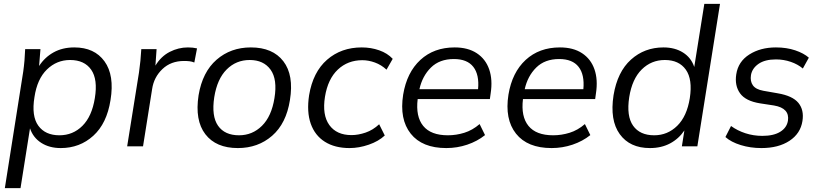

<svg xmlns="http://www.w3.org/2000/svg" viewBox="-20 -756 4237 992"><path d="M5 216 100 -386Q104 -414 106.5 -443.5Q109 -473 110 -502H189L182 -415Q211 -460 257 -485.5Q303 -511 364 -511Q468 -511 520 -439Q572 -367 551 -239Q532 -118 462 -54.5Q392 9 294 9Q235 9 193 -18Q151 -45 135 -93L86 216ZM287 -57Q357 -57 406 -106Q455 -155 470 -249Q486 -346 451 -396Q416 -446 342 -446Q273 -446 222.5 -397Q172 -348 158 -254Q142 -156 178 -106.5Q214 -57 287 -57Z M637 0 698 -381Q707 -443 710 -502H789L783 -417Q812 -465 857 -488Q902 -511 951 -511Q977 -511 998 -506L984 -433Q972 -438 959.5 -439.5Q947 -441 931 -441Q863 -441 819 -399Q775 -357 766 -296L719 0Z M1209 9Q1096 9 1041 -62.5Q986 -134 1006 -264Q1026 -384 1099 -447.5Q1172 -511 1276 -511Q1389 -511 1444 -439.5Q1499 -368 1478 -239Q1459 -118 1386 -54.5Q1313 9 1209 9ZM1215 -57Q1284 -57 1333.5 -106Q1383 -155 1398 -249Q1414 -346 1378 -396Q1342 -446 1270 -446Q1200 -446 1151 -397Q1102 -348 1087 -254Q1072 -156 1106.5 -106.5Q1141 -57 1215 -57Z M1786 9Q1710 9 1658.5 -23.5Q1607 -56 1585.5 -117Q1564 -178 1577 -264Q1597 -384 1670 -447.5Q1743 -511 1849 -511Q1897 -511 1939.5 -496Q1982 -481 2009 -452L1977 -396Q1950 -421 1917 -433Q1884 -445 1852 -445Q1777 -445 1725.5 -396.5Q1674 -348 1659 -256Q1644 -162 1681.5 -110Q1719 -58 1796 -58Q1831 -58 1869 -71Q1907 -84 1939 -114L1968 -56Q1936 -26 1885.5 -8.5Q1835 9 1786 9Z M2286 9Q2161 9 2102 -65.5Q2043 -140 2063 -267Q2082 -382 2152 -446.5Q2222 -511 2329 -511Q2398 -511 2443.5 -481Q2489 -451 2507.5 -397.5Q2526 -344 2515 -273L2511 -244H2138Q2127 -154 2166.5 -105.5Q2206 -57 2294 -57Q2337 -57 2379 -70Q2421 -83 2458 -115L2486 -58Q2446 -26 2394 -8.5Q2342 9 2286 9ZM2325 -451Q2251 -451 2206.5 -407Q2162 -363 2147 -295H2450Q2457 -370 2425.5 -410.5Q2394 -451 2325 -451Z M2830 9Q2705 9 2646 -65.5Q2587 -140 2607 -267Q2626 -382 2696 -446.5Q2766 -511 2873 -511Q2942 -511 2987.5 -481Q3033 -451 3051.5 -397.5Q3070 -344 3059 -273L3055 -244H2682Q2671 -154 2710.5 -105.5Q2750 -57 2838 -57Q2881 -57 2923 -70Q2965 -83 3002 -115L3030 -58Q2990 -26 2938 -8.5Q2886 9 2830 9ZM2869 -451Q2795 -451 2750.5 -407Q2706 -363 2691 -295H2994Q3001 -370 2969.5 -410.5Q2938 -451 2869 -451Z M3338 9Q3234 9 3182 -63Q3130 -135 3150 -264Q3170 -385 3240 -448Q3310 -511 3408 -511Q3467 -511 3509 -484.5Q3551 -458 3567 -410L3619 -736H3700L3583 0H3503L3516 -82Q3487 -39 3442 -15Q3397 9 3338 9ZM3360 -57Q3429 -57 3479 -106Q3529 -155 3544 -249Q3559 -346 3523.5 -396Q3488 -446 3415 -446Q3345 -446 3295.5 -397Q3246 -348 3231 -254Q3216 -156 3251 -106.5Q3286 -57 3360 -57Z M3914 9Q3857 9 3807 -6.5Q3757 -22 3728 -48L3757 -105Q3790 -81 3831.5 -67.5Q3873 -54 3919 -54Q3977 -54 4011 -75Q4045 -96 4051 -132Q4061 -197 3979 -211L3907 -222Q3832 -234 3803.5 -274Q3775 -314 3784 -372Q3794 -438 3851.5 -474.5Q3909 -511 3989 -511Q4044 -511 4088.5 -496Q4133 -481 4159 -458L4128 -402Q4102 -424 4065.5 -436.5Q4029 -449 3989 -449Q3932 -449 3899 -426Q3866 -403 3860 -368Q3855 -336 3870 -315Q3885 -294 3924 -287L3998 -274Q4075 -261 4105 -224.5Q4135 -188 4126 -131Q4116 -66 4059 -28.5Q4002 9 3914 9Z"/></svg>

Font: Mulish
Style: Italic
Weight: 400
Italic angle: -9°
Designer: Vernon Adams
Foundry: Vernon Adams
Version: Version 3.603; ttfautohint (v1.8.3)